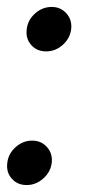

<svg xmlns="http://www.w3.org/2000/svg" viewBox="-45 -520 293 553"><path d="M88 -372Q61 -372 44.8 -390.5Q28.5 -409 32 -436Q35 -462.5 56 -481.2Q77 -500 104 -500Q130 -500 146.5 -481.2Q163 -462.5 160 -436Q156.5 -409 135.5 -390.5Q114.5 -372 88 -372ZM32 13Q5 13 -11.2 -5.5Q-27.5 -24 -24 -51Q-21 -77.5 0 -96.2Q21 -115 47.5 -115Q74 -115 90.5 -96.2Q107 -77.5 104 -51Q100.5 -24 79.2 -5.5Q58 13 32 13Z"/></svg>

Font: Urbanist
Style: Bold Italic
Weight: 700
Italic angle: -8°
Designer: Corey Hu
Foundry: Corey Hu
Version: Version 1.330; ttfautohint (v1.8.4.7-5d5b)